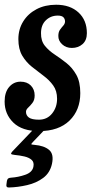

<svg xmlns="http://www.w3.org/2000/svg" viewBox="-37 -554 396 831"><path d="M210 -126.5Q210 -161 193.2 -184.2Q176.5 -207.5 151.5 -226Q126.5 -244.5 101.2 -264.8Q76 -285 59.2 -313.2Q42.5 -341.5 42.5 -384.5Q42.5 -427.5 63.5 -461.2Q84.5 -495 121.2 -514.2Q158 -533.5 206 -533.5Q266.5 -533.5 302.8 -500Q339 -466.5 339 -410.5Q339 -379.5 320.2 -363Q301.5 -346.5 274 -346.5Q249 -346.5 232 -362.2Q215 -378 215.5 -398.5Q215.5 -415.5 222.8 -425.5Q230 -435.5 237 -443.2Q244 -451 244.5 -460.5Q244.5 -472 237.5 -479.2Q230.5 -486.5 213 -486.5Q182.5 -486.5 161.5 -466.2Q140.5 -446 140.5 -410.5Q140 -377 157.2 -355.8Q174.5 -334.5 200 -317.8Q225.5 -301 250.8 -281Q276 -261 293.2 -230.5Q310.5 -200 310.5 -151Q310.5 -77.5 263.8 -32Q217 13.5 132 13.5Q59 13.5 21 -23.2Q-17 -60 -17 -114.5Q-17 -155 2.8 -177.8Q22.5 -200.5 52 -200.5Q80 -200.5 96.5 -183.8Q113 -167 113 -141Q113 -121 103.5 -108.8Q94 -96.5 84.8 -88Q75.5 -79.5 75.5 -70Q75.5 -54.5 88.2 -45.2Q101 -36 131.5 -36Q167 -36 188.5 -62.8Q210 -89.5 210 -126.5ZM-9 243 -7 228.5Q-5 220.5 -0.8 218Q3.5 215.5 11 215Q42 213 72.2 202.5Q102.5 192 107.5 168Q111.5 148.5 100.2 138.2Q89 128 68.8 123.2Q48.5 118.5 26.5 116.5Q12.5 115 11.2 112Q10 109 16 102L114.5 -1Q119 -6 130.5 -6H148Q168.5 -6 159.5 4L106 60Q97.5 69 98.5 70.5Q99.5 72 112.5 73Q154 76.5 175.5 94.8Q197 113 188 155Q179.5 194 150 216Q120.5 238 80.5 247.2Q40.5 256.5 1.5 257.5Q-12 258 -9 243Z"/></svg>

Font: Besley* Condensed Medium
Style: Italic
Weight: 500
Width: 3
Italic angle: -13°
Designer: Owen Earl
Foundry: indestructible type*
Version: Version 3.000; ttfautohint (v1.8.3)